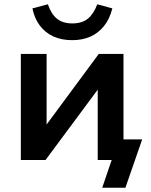

<svg xmlns="http://www.w3.org/2000/svg" viewBox="-20 -745 701 894"><path d="M456 129 500 0H435V-96H642L564 129ZM77 0V-494H197V-145H182L440 -494H555V0H435V-349H451L192 0ZM316 -558Q266 -558 228 -575.5Q190 -593 165 -626.5Q140 -660 131 -706L203 -725Q218 -680 245 -658Q272 -636 317 -636Q362 -636 389 -658Q416 -680 433 -725L503 -706Q491 -657 464.5 -624Q438 -591 401 -574.5Q364 -558 316 -558Z"/></svg>

Font: Nunito Sans 10pt
Style: Bold
Weight: 700
Designer: Vernon Adams
Foundry: Vernon Adams
Version: Version 3.101;gftools[0.9.27]